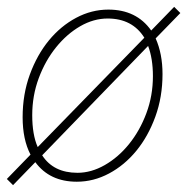

<svg xmlns="http://www.w3.org/2000/svg" viewBox="-20 -518 546 560"><path d="M204 12Q125 12 83 -45L18 22L0 4L69 -67Q46 -111 46 -176Q46 -243 67 -300.5Q88 -358 122.5 -400Q157 -442 202 -466Q247 -490 296 -490Q378 -490 421 -429L488 -498L506 -480L434 -406Q454 -361 454 -302Q454 -235 433 -177.5Q412 -120 377.5 -78Q343 -36 298 -12Q253 12 204 12ZM74 -182Q74 -125 90 -89L401 -408Q366 -464 294 -464Q253 -464 214 -441.5Q175 -419 143.5 -380Q112 -341 93 -290Q74 -239 74 -182ZM206 -14Q246 -14 285.5 -36.5Q325 -59 356.5 -98Q388 -137 407 -188Q426 -239 426 -296Q426 -347 412 -384L103 -65Q136 -14 206 -14Z"/></svg>

Font: TypoPRO Source Sans Pro
Style: Italic
Weight: 200
Italic angle: -11°
Designer: Paul D. Hunt
Foundry: Adobe Systems Incorporated
Version: Version 1.075;PS 2.000;hotconv 1.0.86;makeotf.lib2.5.63406